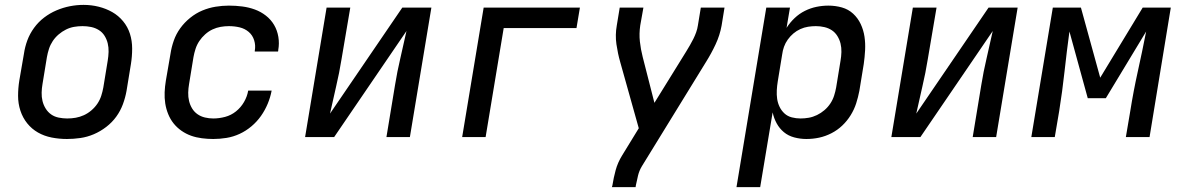

<svg xmlns="http://www.w3.org/2000/svg" viewBox="-20 -561 4840 786"><path d="M254 8Q222 8 191.5 2Q161 -4 135.5 -18.5Q110 -33 91.5 -56Q73 -79 63.5 -108Q54 -137 54 -168.5Q54 -200 59 -231L78 -341Q82 -369 92 -396Q102 -423 119.5 -447Q137 -471 160.5 -489Q184 -507 211 -518.5Q238 -530 266 -535.5Q294 -541 322 -541Q354 -541 384 -533.5Q414 -526 439.5 -511.5Q465 -497 484 -474Q503 -451 512 -422.5Q521 -394 521 -362Q521 -330 516 -299L498 -189Q493 -161 483 -134Q473 -107 456 -83.5Q439 -60 415 -41.5Q391 -23 364 -11.5Q337 0 309 4Q281 8 254 8ZM255 -76Q273 -76 290 -79Q307 -82 323.5 -89.5Q340 -97 354.5 -109.5Q369 -122 379 -137Q389 -152 394.5 -169Q400 -186 403 -203L421 -313Q424 -331 424.5 -349Q425 -367 421 -383.5Q417 -400 408 -414.5Q399 -429 384.5 -438Q370 -447 353 -450.5Q336 -454 318 -454Q300 -454 283 -451Q266 -448 250 -440Q234 -432 220 -420Q206 -408 196 -393Q186 -378 180.5 -361Q175 -344 172 -327L154 -217Q151 -200 150.5 -182Q150 -164 154 -147.5Q158 -131 167 -116.5Q176 -102 189.5 -92.5Q203 -83 220.5 -79.5Q238 -76 255 -76Z M853 8Q830 8 806.5 5Q783 2 762 -5.5Q741 -13 722.5 -26Q704 -39 690.5 -56Q677 -73 668.5 -94Q660 -115 656.5 -137.5Q653 -160 654 -183.5Q655 -207 659 -231L678 -341Q682 -368 691.5 -395Q701 -422 718 -445.5Q735 -469 758.5 -488Q782 -507 808.5 -518Q835 -529 862.5 -533.5Q890 -538 917 -538Q945 -538 972 -534.5Q999 -531 1023.5 -522Q1048 -513 1068.5 -497Q1089 -481 1102 -459Q1115 -437 1119.5 -410Q1124 -383 1119 -356Q1119 -354 1119 -352.5Q1119 -351 1118 -350H1023Q1023 -351 1023 -351.5Q1023 -352 1023 -353Q1027 -375 1020.5 -396Q1014 -417 998 -430.5Q982 -444 961 -449Q940 -454 917 -454Q900 -454 883 -451Q866 -448 850 -440.5Q834 -433 820 -420.5Q806 -408 796 -393Q786 -378 780.5 -361Q775 -344 772 -327L754 -217Q751 -200 750.5 -182Q750 -164 754 -147.5Q758 -131 766.5 -117Q775 -103 788.5 -93.5Q802 -84 819 -80Q836 -76 853 -76Q877 -76 901.5 -82.5Q926 -89 946 -105Q966 -121 979 -143.5Q992 -166 996 -190H1092Q1087 -163 1076 -136.5Q1065 -110 1048.5 -86.5Q1032 -63 1009.5 -44Q987 -25 961 -13Q935 -1 907.5 3.5Q880 8 853 8Z M1229 0 1317 -530H1414L1378 -318Q1369 -262 1356 -207Q1343 -152 1331 -96L1627 -530H1746L1658 0H1562L1597 -212Q1606 -268 1619 -323Q1632 -378 1644 -434L1348 0Z M1872 0 1960 -530H2354L2340 -446H2042L1968 0Z M2485 205 2487 198Q2492 166 2500.5 135Q2509 104 2527 75L2595 -36L2519 -307Q2509 -342 2503.5 -380Q2498 -418 2505 -457L2517 -530H2614L2601 -457Q2596 -423 2599.5 -391Q2603 -359 2611 -328L2659 -140L2789 -350Q2797 -363 2804.5 -376Q2812 -389 2818.5 -402Q2825 -415 2830 -429Q2835 -443 2837 -457L2849 -530H2946L2934 -456Q2927 -417 2909.5 -379.5Q2892 -342 2870 -307L2608 119Q2597 137 2592 157.5Q2587 178 2583 198L2582 205Z M2995 205 3117 -530H3214L3200 -447Q3214 -469 3233 -487Q3252 -505 3275 -516.5Q3298 -528 3322.5 -533Q3347 -538 3371 -538Q3400 -538 3426.5 -530.5Q3453 -523 3472.5 -505Q3492 -487 3503.5 -462.5Q3515 -438 3519 -411Q3523 -384 3521.5 -355.5Q3520 -327 3516 -299L3498 -189Q3493 -163 3485 -138Q3477 -113 3462.5 -89.5Q3448 -66 3428 -47Q3408 -28 3383.5 -15.5Q3359 -3 3333.5 2.5Q3308 8 3281 8Q3256 8 3231.5 1.5Q3207 -5 3189 -20Q3171 -35 3159.5 -56Q3148 -77 3143 -101L3092 205ZM3257 -76Q3274 -76 3291 -79Q3308 -82 3324.5 -90Q3341 -98 3355 -110Q3369 -122 3379 -137Q3389 -152 3394.5 -169Q3400 -186 3403 -203L3421 -313Q3424 -330 3424.5 -348Q3425 -366 3421 -382.5Q3417 -399 3408 -413.5Q3399 -428 3385.5 -437Q3372 -446 3355 -450Q3338 -454 3320 -454Q3304 -454 3288 -451.5Q3272 -449 3256.5 -442Q3241 -435 3228 -424Q3215 -413 3205 -399Q3195 -385 3189.5 -369.5Q3184 -354 3182 -338L3164 -228Q3161 -210 3160 -191.5Q3159 -173 3161.5 -156Q3164 -139 3171.5 -123.5Q3179 -108 3191.5 -96.5Q3204 -85 3221.5 -80.5Q3239 -76 3257 -76Z M3629 0 3717 -530H3814L3778 -318Q3769 -262 3756 -207Q3743 -152 3731 -96L4027 -530H4146L4058 0H3962L3997 -212Q4006 -268 4019 -323Q4032 -378 4044 -434L3748 0Z M4202 0 4290 -530H4405L4484 -243L4658 -530H4773L4686 0H4589L4607 -106Q4620 -188 4638 -269Q4656 -350 4672 -432L4507 -159H4433L4358 -432Q4347 -351 4338 -269Q4329 -187 4316 -106L4298 0Z"/></svg>

Font: Iosevka Curly MdExObl
Style: Regular
Weight: 500
Width: 7
Italic angle: -9°
Monospace: yes
Designer: Belleve Invis
Foundry: Belleve Invis
Version: Version 11.1.0; ttfautohint (v1.8.3)